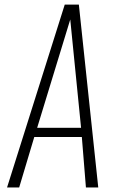

<svg xmlns="http://www.w3.org/2000/svg" viewBox="-20 -830 508 850"><path d="M144.5 -264.2H338.9L291 -743.7ZM11.2 0 266.6 -809.6H329.1L415 0H360.4L342.3 -223.6H131.8L64.9 0Z"/></svg>

Font: Oswald
Style: Extra-Light
Weight: 200
Designer: Vernon Adams
Foundry: Vernon Adams
Version: 3.0; ttfautohint (v0.94.23-7a4d-dirty) -l 8 -r 50 -G 200 -x 